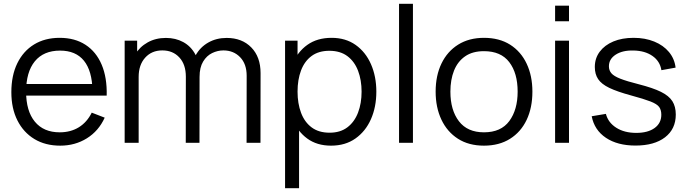

<svg xmlns="http://www.w3.org/2000/svg" viewBox="-20 -755 3633 1015"><path d="M298.5 15Q219.5 15 161.8 -20Q104 -55 72 -118.5Q40 -182 40 -267.5Q40 -356 71.5 -420.5Q103 -485 160.2 -520Q217.5 -555 295.5 -555Q375.5 -555 432 -518.2Q488.5 -481.5 517.5 -413Q546.5 -344.5 544 -249.5H469V-275.5Q467 -380.5 423.8 -434Q380.5 -487.5 297.5 -487.5Q210.5 -487.5 164.2 -431Q118 -374.5 118 -270Q118 -168 164.2 -111.8Q210.5 -55.5 295.5 -55.5Q353.5 -55.5 396.8 -82.2Q440 -109 465 -159.5L533.5 -133Q501.5 -62.5 439.2 -23.8Q377 15 298.5 15ZM92 -249.5V-311H504.5V-249.5Z M1283.5 0 1284 -354.5Q1284 -417 1249.2 -452.8Q1214.5 -488.5 1161 -488.5Q1130.5 -488.5 1101.5 -474.5Q1072.5 -460.5 1053.8 -429.5Q1035 -398.5 1035 -348.5L991.5 -361Q990 -419 1014.2 -462.5Q1038.5 -506 1081.2 -530.2Q1124 -554.5 1178 -554.5Q1259.5 -554.5 1308.5 -504.2Q1357.5 -454 1357.5 -368.5L1357 0ZM639 0V-540H705V-407H713V0ZM962 0 962.5 -349.5Q962.5 -414 928.2 -451.2Q894 -488.5 838 -488.5Q782 -488.5 747.5 -450.2Q713 -412 713 -348.5L669 -372.5Q669 -424.5 693.5 -465.8Q718 -507 760.5 -530.8Q803 -554.5 857 -554.5Q908.5 -554.5 948.8 -532.5Q989 -510.5 1012 -468.5Q1035 -426.5 1035 -366.5L1034.5 0Z M1730 15Q1655.5 15 1604 -22.8Q1552.5 -60.5 1526 -125.2Q1499.5 -190 1499.5 -270.5Q1499.5 -352.5 1526.2 -416.8Q1553 -481 1605 -518Q1657 -555 1733 -555Q1807 -555 1860 -517.5Q1913 -480 1941.2 -415.5Q1969.5 -351 1969.5 -270.5Q1969.5 -189.5 1941 -125Q1912.5 -60.5 1859 -22.8Q1805.5 15 1730 15ZM1487 240V-540H1553V-133.5H1561V240ZM1722.5 -53.5Q1779 -53.5 1816.5 -82Q1854 -110.5 1872.8 -159.8Q1891.5 -209 1891.5 -270.5Q1891.5 -331.5 1873 -380.5Q1854.5 -429.5 1816.8 -458Q1779 -486.5 1721 -486.5Q1664.5 -486.5 1627.2 -459Q1590 -431.5 1571.5 -382.8Q1553 -334 1553 -270.5Q1553 -208 1571.5 -158.8Q1590 -109.5 1627.5 -81.5Q1665 -53.5 1722.5 -53.5Z M2089.5 0V-735H2163V0Z M2538.5 15Q2458 15 2401 -21.5Q2344 -58 2313.5 -122.5Q2283 -187 2283 -270.5Q2283 -355.5 2314 -419.5Q2345 -483.5 2402.2 -519.2Q2459.5 -555 2538.5 -555Q2619.5 -555 2676.8 -518.8Q2734 -482.5 2764.2 -418.2Q2794.5 -354 2794.5 -270.5Q2794.5 -185.5 2764 -121.2Q2733.5 -57 2676 -21Q2618.5 15 2538.5 15ZM2538.5 -55.5Q2628.5 -55.5 2672.5 -115.2Q2716.5 -175 2716.5 -270.5Q2716.5 -368.5 2672.2 -426.5Q2628 -484.5 2538.5 -484.5Q2478 -484.5 2438.8 -457.2Q2399.5 -430 2380.2 -381.8Q2361 -333.5 2361 -270.5Q2361 -173 2406 -114.2Q2451 -55.5 2538.5 -55.5Z M2914.5 -642.5V-725H2988V-642.5ZM2914.5 0V-540H2988V0Z M3339.5 14.5Q3244.5 14.5 3183.2 -26.5Q3122 -67.5 3108 -140.5L3183 -153Q3195 -107 3237.8 -79.8Q3280.5 -52.5 3343.5 -52.5Q3405 -52.5 3440.5 -78.2Q3476 -104 3476 -148.5Q3476 -173.5 3464.8 -189.2Q3453.5 -205 3419 -218.5Q3384.5 -232 3316 -250.5Q3242.5 -270.5 3201 -290.5Q3159.5 -310.5 3142 -336.8Q3124.5 -363 3124.5 -401Q3124.5 -447 3150.5 -481.8Q3176.5 -516.5 3222.5 -535.8Q3268.5 -555 3329.5 -555Q3390.5 -555 3438.8 -535.2Q3487 -515.5 3516.5 -480Q3546 -444.5 3551.5 -397.5L3476.5 -384Q3469 -431.5 3429.2 -459.2Q3389.5 -487 3328.5 -488Q3271 -489.5 3235 -466.2Q3199 -443 3199 -404.5Q3199 -383 3212 -367.8Q3225 -352.5 3259.2 -339Q3293.5 -325.5 3357 -309.5Q3431.5 -290.5 3474 -269.5Q3516.5 -248.5 3534.5 -220Q3552.5 -191.5 3552.5 -149.5Q3552.5 -73 3495.8 -29.2Q3439 14.5 3339.5 14.5Z"/></svg>

Font: Manrope ExtraLight
Style: Regular
Weight: 400
Version: Version 4.504